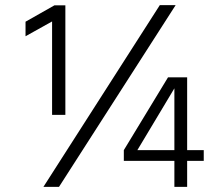

<svg xmlns="http://www.w3.org/2000/svg" viewBox="-20 -732 873 752"><path d="M713 0H663V-102H465V-144L638 -429H713V-144H778V-102H713ZM663 -144V-386L518 -144ZM236 -282H184V-648L80 -590V-647L193 -711H236ZM211 0H150L606 -712H668Z"/></svg>

Font: Hind Colombo Light
Style: Regular
Weight: 300
Designer: Jyotish Sonowal, Aditi Pimprikar
Foundry: Indian Type Foundry
Version: Version 1.000;PS 1.0;hotconv 1.0.86;makeotf.lib2.5.63406; tt